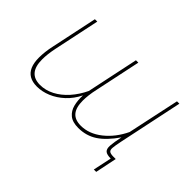

<svg xmlns="http://www.w3.org/2000/svg" viewBox="-122 -772 1141 1141"><g transform="rotate(45 449.0 -201.0)"><path d="M748 117 773 0Q740 0 727 -11.5Q714 -23 716 -52Q718 -81 729 -134Q678 -60 626 -26Q574 8 508 8Q459 8 433 -13.5Q407 -35 398 -70.5Q389 -106 391 -149Q366 -98 328 -63Q290 -28 246.5 -10Q203 8 160 8Q122 8 97 -6.5Q72 -21 59.5 -50Q47 -79 47 -123Q47 -145 50 -172Q53 -199 60 -230L121 -519H141L80 -230Q68 -172 68 -129Q68 -70 92.5 -41Q117 -12 166 -12Q212 -12 255.5 -34.5Q299 -57 335.5 -98Q372 -139 397 -192L466 -519H486L425 -230Q418 -199 415 -173Q412 -147 412 -126Q412 -68 436 -40Q460 -12 509 -12Q578 -12 640.5 -61.5Q703 -111 741 -191L811 -519H831L745 -111Q737 -72 735.5 -52.5Q734 -33 743.5 -26Q753 -19 777 -19H796L768 117Z"/></g></svg>

Font: Raleway Thin
Style: Italic
Weight: 100
Italic angle: -12°
Designer: Matt McInerney, Pablo Impallari, Rodrigo Fuenzalida
Foundry: Matt McInerney, Pablo Impallari, Rodrigo Fuenzalida
Version: Version 4.026